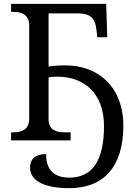

<svg xmlns="http://www.w3.org/2000/svg" viewBox="-20 -734 698 1004"><path d="M349.1 0V-42H315.9C261.2 -42 233.9 -64.5 233.9 -109.9V-330.1C249 -332 265.1 -333 282.2 -333C420.4 -333 523.9 -244.6 523.9 -75.2C523.9 105 463.4 194.8 342.8 194.8C261.7 194.8 221.2 153.8 221.2 71.8C165 71.8 137.2 95.7 137.2 144C137.2 208.5 207.5 250 342.8 250C522.5 250 625 137.2 625 -77.1C625 -279.8 492.7 -392.1 323.2 -392.1C287.6 -392.1 257.8 -390.1 233.9 -386.2V-664.1H384.8C449.7 -664.1 477.1 -644 484.9 -574.2L488.8 -539.1H541L535.2 -713.9H38.1V-671.9H50.8C105.5 -671.9 132.8 -647.9 132.8 -600.1V-113.8C132.8 -65.9 105.5 -42 50.8 -42H38.1V0Z"/></svg>

Font: The Erased English
Style: Regular
Weight: 400
Designer: Monotype Design team + ligartures altered by 180 Amsterdam
Foundry: Monotype Imaging Inc.
Version: Version 1.030;Glyphs 3.1.2 (3151)